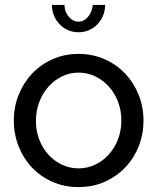

<svg xmlns="http://www.w3.org/2000/svg" viewBox="-20 -750 639 780"><path d="M36 -260Q36 -315 55.5 -364Q75 -413 109.5 -450Q144 -487 192.5 -509Q241 -531 299 -531Q357 -531 406 -509Q455 -487 489.5 -450Q524 -413 543.5 -364Q563 -315 563 -260Q563 -206 544 -157Q525 -108 490 -71Q455 -34 406.5 -12Q358 10 299 10Q240 10 191.5 -12Q143 -34 108.5 -71Q74 -108 55 -157Q36 -206 36 -260ZM473 -261Q473 -301 459.5 -336.5Q446 -372 422 -398.5Q398 -425 366.5 -440Q335 -455 299 -455Q263 -455 231.5 -439.5Q200 -424 176.5 -397.5Q153 -371 139.5 -335.5Q126 -300 126 -259Q126 -218 139.5 -183Q153 -148 176.5 -122Q200 -96 231.5 -81Q263 -66 299 -66Q335 -66 366.5 -81Q398 -96 422 -122.5Q446 -149 459.5 -184.5Q473 -220 473 -261ZM299 -662Q321 -662 337.5 -681.5Q354 -701 357 -730H407Q407 -706 398.5 -686Q390 -666 375.5 -651Q361 -636 341.5 -627.5Q322 -619 299 -619Q276 -619 256.5 -627.5Q237 -636 222.5 -651Q208 -666 199.5 -686Q191 -706 191 -730H242Q242 -703 259 -682.5Q276 -662 299 -662Z"/></svg>

Font: Raleway Medium Alt1
Style: Regular
Weight: 500
Designer: Matt McInerney, Pablo Impallari, Rodrigo Fuenzalida
Foundry: Matt McInerney, Pablo Impallari, Rodrigo Fuenzalida
Version: Version 3.000g; ttfautohint (v1.5) -l 8 -r 28 -G 28 -x 14 -D